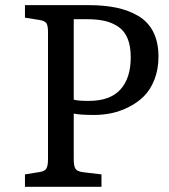

<svg xmlns="http://www.w3.org/2000/svg" viewBox="-20 -720 650 740"><path d="M76.2 0V-47.9L133.8 -57.1Q153.8 -60.5 159.4 -71.5Q165 -82.5 165 -107.9V-596.2Q165 -620.6 159.2 -630.1Q153.3 -639.6 131.8 -643.1L76.2 -651.9V-700.2H321.8Q381.8 -700.2 428.5 -690.4Q475.1 -680.7 512.7 -658.7Q550.3 -636.7 570.6 -597.2Q590.8 -557.6 590.8 -502Q590.8 -453.1 575.4 -413.8Q560.1 -374.5 535.2 -349.6Q510.3 -324.7 477.1 -307.9Q443.8 -291 410.4 -283.9Q377 -276.9 342.8 -276.9Q288.6 -276.9 264.2 -282.2V-106Q264.2 -79.6 271 -69.3Q277.8 -59.1 300.8 -56.2L371.1 -47.9V0ZM321.8 -331.1Q404.3 -331.1 444.1 -375Q483.9 -418.9 483.9 -499Q483.9 -542 471.9 -571.3Q460 -600.6 436.3 -616.7Q412.6 -632.8 383.5 -639.4Q354.5 -646 314.9 -646H264.2V-335.9Q280.3 -331.1 321.8 -331.1Z"/></svg>

Font: Literata Book
Style: Regular
Weight: 400
Designer: Latin by Veronika Burian and Jose Scaglione. Greek by Irene Vlachou. Cyrillic by Vera Evstafieva
Foundry: TypeTogether
Version: Version 2.003;PS 002.003;hotconv 1.0.88;makeotf.lib2.5.64775